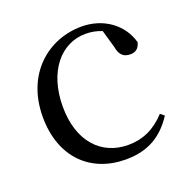

<svg xmlns="http://www.w3.org/2000/svg" viewBox="-103 -632 744 748"><g transform="rotate(-20 269.0 -258.0)"><path d="M297 15C392 15 452 -25 497 -94L481 -107C436 -58 385 -35 325 -35C213 -35 135 -118 135 -262C135 -408 213 -499 315 -499C338 -499 360 -495 382 -486L403 -413C409 -378 425 -364 453 -364C475 -364 489 -375 495 -399C473 -479 399 -531 310 -531C172 -531 48 -430 48 -251C48 -84 150 15 297 15Z"/></g></svg>

Font: Harano Aji Mincho
Style: Regular
Weight: 400
Foundry: Masamichi Hosoda
Version: HaranoAjiMincho-Regular version 20230610;ttx 4.39.4